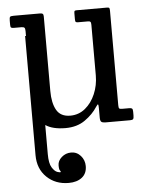

<svg xmlns="http://www.w3.org/2000/svg" viewBox="-54 -567 725 874"><g transform="rotate(-5 308.0 -130.0)"><path d="M308.5 190Q308.5 224 285.5 242Q262.5 260 225 260Q164.5 260 124.8 221.8Q85 183.5 85 121V-423.5H89V-445.5Q89 -457.5 85.5 -461.2Q82 -465 71.5 -465H37.5Q27.5 -465 24.5 -467.8Q21.5 -470.5 21.5 -481V-499.5Q21.5 -513.5 24.8 -516.8Q28 -520 41.5 -520H160Q170.5 -520 174 -516.8Q177.5 -513.5 177.5 -504V-164.5Q177.5 -109 196 -76.8Q214.5 -44.5 258.5 -44.5Q297.5 -44.5 327 -68.8Q356.5 -93 373.2 -132.5Q390 -172 390 -217V-448Q390 -458.5 387 -461.8Q384 -465 377 -465H330.5Q323 -465 320.2 -467.5Q317.5 -470 317.5 -480.5V-507Q317.5 -515.5 319.5 -517.8Q321.5 -520 329.5 -520H466Q476 -520 478 -517.2Q480 -514.5 480 -504V-73.5Q480 -61.5 482.8 -58.2Q485.5 -55 496 -55H529.5Q538 -55 541.5 -51.8Q545 -48.5 545 -37V-20.5Q545 -8 541.8 -4Q538.5 0 527.5 0H415.5Q402 0 396.5 -4.5Q391 -9 391 -24.5V-66.5Q391 -81.5 389 -84.2Q387 -87 379 -74.5Q358 -41.5 321.5 -15.8Q285 10 232 10Q174 10 141 -12V121Q141 163.5 153 182.5Q165 201.5 177.5 205.5Q190 209.5 192 207.5Q194.5 204.5 190 200.2Q185.5 196 185.5 176Q185.5 155.5 204 139.2Q222.5 123 247 123Q273.5 123 291 143Q308.5 163 308.5 190Z"/></g></svg>

Font: Besley* Narrow
Style: Regular
Weight: 400
Width: 4
Designer: Owen Earl
Foundry: indestructible type*
Version: Version 3.000; ttfautohint (v1.8.3)